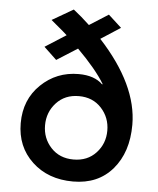

<svg xmlns="http://www.w3.org/2000/svg" viewBox="-54 -803 704 857"><g transform="rotate(5 298.0 -374.5)"><path d="M399 -437Q361 -500 276 -585L183 -526L126 -580L220 -640Q218 -643 147 -702L242 -757Q278 -729 315 -694L400 -748L459 -694L371 -637Q547 -446 547 -267Q547 -144 482 -68Q417 8 305 8Q193 8 121.5 -59Q50 -126 50 -231.5Q50 -337 120 -404.5Q190 -472 289 -472Q360 -472 397 -435ZM159 -231.5Q159 -173 197.5 -131.5Q236 -90 298.5 -90Q361 -90 399.5 -131.5Q438 -173 438 -231.5Q438 -290 399.5 -332Q361 -374 298.5 -374Q236 -374 197.5 -332Q159 -290 159 -231.5Z"/></g></svg>

Font: Montserrat Alternates
Style: Regular
Weight: 400
Designer: Julieta Ulanovsky
Foundry: Julieta Ulanovsky
Version: Version 2.001